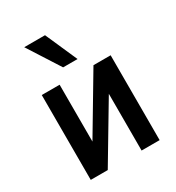

<svg xmlns="http://www.w3.org/2000/svg" viewBox="-178 -857 889 968"><g transform="rotate(-30 266.0 -373.5)"><path d="M66 0V-494H170V-111H139L367 -494H467V0H362V-384H394L165 0ZM229 -561 110 -747H231L313 -561Z"/></g></svg>

Font: Nunito Sans 10pt Condensed
Style: Bold
Weight: 700
Width: 3
Designer: Vernon Adams
Foundry: Vernon Adams
Version: Version 3.101;gftools[0.9.27]